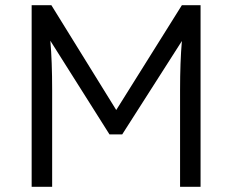

<svg xmlns="http://www.w3.org/2000/svg" viewBox="-20 -720 896 740"><path d="M102 0V-700H178L428 -296L681 -700H753V0H674V-372Q674 -481 681 -562L451 -202H402L174 -563Q181 -485 181 -373V0Z"/></svg>

Font: Easer Grotesk Light
Style: Regular
Weight: 300
Designer: Boardeaser, Bonnie Shaver-Troup, Thomas Jockin
Foundry: Lexend
Version: Version 1.008;Glyphs 3.1.2 (3151)